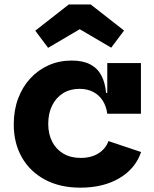

<svg xmlns="http://www.w3.org/2000/svg" viewBox="-20 -836 696 867"><path d="M342.9 11.4Q250.7 11.4 183.1 -24.8Q115.5 -61 78.8 -125.3Q42.1 -189.7 42.1 -274.3Q42.1 -338.2 61.8 -391Q81.5 -443.8 117.2 -482.3Q152.8 -520.8 200.4 -541.7Q247.9 -562.6 303.5 -562.6Q354.2 -562.6 387.2 -545.4Q420.2 -528.2 437.5 -495.5Q454.9 -462.8 459 -416.3H491.7L464.4 -322.3Q460 -356.4 443.7 -381.7Q427.4 -407.1 400.8 -421Q374.3 -434.8 339 -434.8Q296.5 -434.8 264.7 -415Q232.9 -395.1 215.4 -359.5Q197.8 -323.9 197.8 -276.7Q197.8 -230.9 215.6 -196.2Q233.4 -161.6 266.2 -142.3Q299 -122.9 344.6 -122.9Q391.8 -122.9 424.6 -143.5Q457.3 -164.1 469.7 -198.9L617.1 -149.5Q591.8 -74.6 519.4 -31.6Q447 11.4 342.9 11.4ZM464.4 -322.3V-551.2H616.4V-322.3ZM389.5 -815.9 540.2 -698.1 482.2 -620.7 340.1 -704.1 197.2 -620 139.3 -697.4 290.7 -815.9Z"/></svg>

Font: Hepta Slab ExtraLight
Style: Regular
Weight: 200
Designer: Michael LaGattuta
Foundry: Michael LaGattuta
Version: Version 1.100